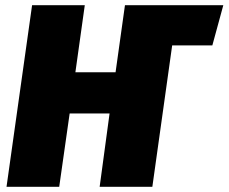

<svg xmlns="http://www.w3.org/2000/svg" viewBox="-20 -716 876 736"><path d="M794 -542H640L564 0H362L400 -281H247L207 0H5L103 -696H305L269 -439H423L459 -696H836Z"/></svg>

Font: FiraGO Heavy
Style: Italic
Weight: 900
Italic angle: -8°
Designer: bBox Type GmbH
Foundry: bBox Type GmbH
Version: Version 1.001